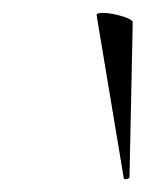

<svg xmlns="http://www.w3.org/2000/svg" viewBox="-20 -751 226 298"><path d="M139 -731Q152 -731 169 -726Q186 -721 186 -716L181 -476Q181 -474 176.5 -473Q172 -472 172 -475L130 -727Q129 -731 139 -731Z"/></svg>

Font: Cormorant Garamond
Style: Italic
Weight: 400
Italic angle: -10°
Designer: Christian Thalmann (Catharsis Fonts)
Foundry: Catharsis Fonts
Version: Version 4.000